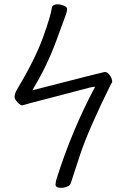

<svg xmlns="http://www.w3.org/2000/svg" viewBox="-20 -732 600 908"><path d="M506 -337Q397 -117 357.5 3.5Q318 124 314.5 135Q311 146 294 152Q277 158 259.5 155.5Q242 153 242.5 141Q243 129 247 116Q319 -114 430 -322Q412 -320 401 -317L176 -258Q120 -244 87 -234H86Q77 -233 62.5 -248.5Q48 -264 49 -275Q50 -286 55 -299Q145 -449 183 -554Q221 -659 226 -699Q229 -707 241.5 -710.5Q254 -714 274 -708Q294 -702 296.5 -693.5Q299 -685 292.5 -665.5Q286 -646 243.5 -532Q201 -418 133 -305L391 -371L472 -391Q484 -394 496 -380Q508 -366 510 -351Q512 -341 506 -337Z"/></svg>

Font: LXGW Bright GB
Style: Regular
Weight: 400
Designer: Christian Thalmann (Catharsis Fonts)
Foundry: LXGW / Christian Thalmann (Catharsis Fonts) / Fontworks Inc.
Version: Version 5.510